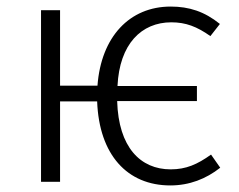

<svg xmlns="http://www.w3.org/2000/svg" viewBox="-20 -554 729 585"><path d="M623 -83C581 -53 547 -38 500 -38C408 -38 341 -105 337 -246H580V-292H338C344 -420 411 -486 502 -486C546 -486 580 -473 621 -444L650 -481C603 -519 556 -534 500 -534C375 -534 288 -442 277 -293H163V-523H105V0H163V-245H276C282 -82 368 11 499 11C557 11 608 -9 651 -43Z"/></svg>

Font: FiraGO Light
Style: Regular
Weight: 300
Designer: bBox Type
Foundry: bBox Type GmbH
Version: Version 1.001;PS 001.001;hotconv 1.0.88;makeotf.lib2.5.64775